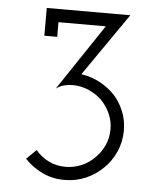

<svg xmlns="http://www.w3.org/2000/svg" viewBox="-49 -693 614 744"><g transform="rotate(5 257.5 -321.0)"><path d="M379 -54Q408 -82 425 -120.5Q442 -159 442 -203Q442 -243 427.5 -278Q413 -313 389 -339Q364 -365 331 -382.5Q298 -400 259 -406L428 -650H103V-542H153V-599H337L165 -342Q179 -352 195 -356.5Q211 -361 228 -361Q261 -361 290.5 -348.5Q320 -336 342 -315Q364 -293 377 -264Q390 -235 390 -203Q390 -170 377 -141Q364 -112 342 -91Q320 -68 290.5 -55.5Q261 -43 228 -43Q192 -43 162.5 -58Q133 -73 112 -98L74 -61Q103 -30 142.5 -11Q182 8 229 8Q273 8 311.5 -8.5Q350 -25 379 -54Z"/></g></svg>

Font: Josefin Slab Thin Medium
Style: Regular
Weight: 500
Version: Version 2.000